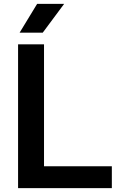

<svg xmlns="http://www.w3.org/2000/svg" viewBox="-20 -968 600 988"><path d="M73 0V-740H206.5V-112.5H555.5V0ZM81 -800 171 -948H310L200 -800Z"/></svg>

Font: Encode Sans SmBold
Style: Regular
Weight: 600
Designer: Multiple Designers
Foundry: Impallari Type
Version: Version 3.002; ttfautohint (v1.8.3) -l 8 -r 50 -G 200 -x 14 